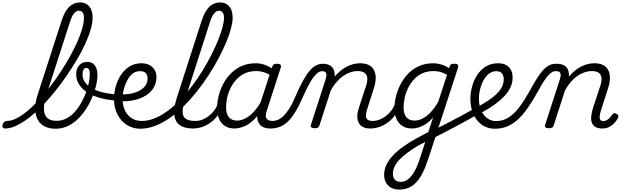

<svg xmlns="http://www.w3.org/2000/svg" viewBox="-177 -1039 5123 1578"><path d="M-135 17Q-150 17 -154.5 7.5Q-159 -2 -156 -14Q-153 -26 -143 -35.5Q-133 -45 -119 -45Q-84 -45 -42 -66Q0 -87 46 -125Q92 -163 139 -213Q186 -263 231.5 -322Q277 -381 318.5 -444Q360 -507 395.5 -570.5Q431 -634 457.5 -693Q484 -752 498.5 -803.5Q513 -855 513 -893Q513 -906 523.5 -912.5Q534 -919 548 -919Q562 -919 573 -912.5Q584 -906 584 -893Q584 -852 568.5 -797.5Q553 -743 524 -679.5Q495 -616 455 -548.5Q415 -481 368 -412.5Q321 -344 269.5 -281Q218 -218 165 -164Q112 -110 59 -69.5Q6 -29 -43 -6Q-92 17 -135 17ZM281 19Q220 19 182.5 -4Q145 -27 128 -66Q111 -105 112.5 -154.5Q114 -204 131 -256L329 -868Q355 -948 392.5 -983.5Q430 -1019 482 -1019Q514 -1019 537 -1003.5Q560 -988 572 -960.5Q584 -933 584 -893Q584 -877 573 -869.5Q562 -862 548 -862Q534 -862 523.5 -869.5Q513 -877 513 -893Q513 -912 508 -925Q503 -938 493.5 -944.5Q484 -951 470 -951Q457 -951 444 -941.5Q431 -932 420 -912.5Q409 -893 398 -859L208 -270Q195 -231 188 -191Q181 -151 186.5 -118.5Q192 -86 216 -66Q240 -46 288 -46Q331 -46 368 -65Q405 -84 435.5 -117.5Q466 -151 489 -191.5Q512 -232 528.5 -275.5Q545 -319 553 -359Q561 -399 561 -430Q561 -460 552.5 -470.5Q544 -481 532 -481Q516 -481 510.5 -493.5Q505 -506 512 -518Q519 -530 540 -530Q558 -530 573 -524.5Q588 -519 599.5 -505.5Q611 -492 617.5 -471.5Q624 -451 624 -422Q624 -385 613.5 -339Q603 -293 582.5 -243Q562 -193 532.5 -146.5Q503 -100 464.5 -62.5Q426 -25 380 -3Q334 19 281 19Z M786 -212Q738 -214 689.5 -223.5Q641 -233 597.5 -250Q554 -267 521 -293Q488 -319 468.5 -353Q449 -387 449 -428Q449 -472 472.5 -501Q496 -530 540 -530Q556 -530 558.5 -518Q561 -506 553.5 -493.5Q546 -481 533 -481Q518 -481 509.5 -466.5Q501 -452 501 -428Q501 -397 516 -371.5Q531 -346 558 -326.5Q585 -307 621.5 -293.5Q658 -280 701.5 -272.5Q745 -265 793 -262Q803 -262 806.5 -254Q810 -246 809.5 -236.5Q809 -227 803 -219.5Q797 -212 786 -212Z M783 -269Q823 -261 867 -265Q911 -269 949.5 -284.5Q988 -300 1012 -327.5Q1036 -355 1036 -394Q1036 -425 1020 -439.5Q1004 -454 974 -454Q961 -454 955 -464Q949 -474 950.5 -487Q952 -500 961 -509.5Q970 -519 987 -519Q1014 -519 1036.5 -511Q1059 -503 1075 -488Q1091 -473 1100 -452.5Q1109 -432 1109 -408Q1109 -350 1079.5 -308.5Q1050 -267 1001 -242.5Q952 -218 894 -210.5Q836 -203 778 -212Z M975 19Q932 19 893.5 2.5Q855 -14 825 -46Q795 -78 777.5 -123.5Q760 -169 760 -226Q760 -276 774 -327.5Q788 -379 816.5 -422.5Q845 -466 887.5 -492.5Q930 -519 986 -519Q995 -519 998 -509.5Q1001 -500 998 -487Q995 -474 988 -464Q981 -454 972 -454Q944 -454 921 -439.5Q898 -425 881.5 -400Q865 -375 853.5 -345.5Q842 -316 836 -286Q830 -256 830 -230Q830 -186 842 -151.5Q854 -117 875 -93.5Q896 -70 924.5 -57.5Q953 -45 987 -45Q1041 -45 1096 -67.5Q1151 -90 1204.5 -130Q1258 -170 1308.5 -222.5Q1359 -275 1404.5 -336Q1450 -397 1489.5 -461.5Q1529 -526 1561 -589.5Q1593 -653 1616 -710Q1639 -767 1651.5 -814Q1664 -861 1664 -893Q1664 -906 1674.5 -913Q1685 -920 1699 -920Q1713 -920 1724 -913Q1735 -906 1735 -893Q1735 -858 1722 -807Q1709 -756 1683 -694Q1657 -632 1621.5 -564Q1586 -496 1541 -426.5Q1496 -357 1445 -292Q1394 -227 1337.5 -170.5Q1281 -114 1221 -71.5Q1161 -29 1099 -5Q1037 19 975 19Z M1408 17Q1340 17 1301 -10.5Q1262 -38 1255.5 -94.5Q1249 -151 1277 -238L1480 -868Q1506 -948 1543.5 -983.5Q1581 -1019 1633 -1019Q1665 -1019 1688 -1003.5Q1711 -988 1723 -960.5Q1735 -933 1735 -893Q1735 -877 1724 -869.5Q1713 -862 1699 -862Q1685 -862 1674.5 -869.5Q1664 -877 1664 -893Q1664 -912 1659 -925Q1654 -938 1644.5 -944.5Q1635 -951 1621 -951Q1608 -951 1595.5 -941.5Q1583 -932 1571.5 -912.5Q1560 -893 1549 -859L1341 -212Q1321 -149 1324 -112.5Q1327 -76 1353.5 -60.5Q1380 -45 1428 -45Q1440 -45 1445.5 -35.5Q1451 -26 1448 -14Q1445 -2 1435 7.5Q1425 17 1408 17Z M1409 17Q1396 17 1391 7.5Q1386 -2 1388.5 -14Q1391 -26 1401 -35.5Q1411 -45 1429 -45Q1458 -45 1486 -55.5Q1514 -66 1539 -85.5Q1564 -105 1583.5 -131Q1603 -157 1614 -189Q1619 -202 1629.5 -202Q1640 -202 1648 -194Q1656 -186 1653 -173Q1641 -133 1617.5 -98Q1594 -63 1561.5 -37.5Q1529 -12 1490 2.5Q1451 17 1409 17Z M1750 17Q1705 17 1673 -3Q1641 -23 1624 -61Q1607 -99 1607 -151Q1607 -195 1618.5 -245Q1630 -295 1654.5 -343.5Q1679 -392 1717 -432Q1755 -472 1807 -495.5Q1859 -519 1926 -519Q1968 -519 2007.5 -503Q2047 -487 2079 -462L2067 -405Q2027 -434 1994 -444.5Q1961 -455 1929 -455Q1875 -455 1834 -435.5Q1793 -416 1763.5 -383Q1734 -350 1715.5 -310.5Q1697 -271 1689 -231Q1681 -191 1681 -158Q1681 -123 1691 -98.5Q1701 -74 1721 -61Q1741 -48 1772 -48Q1806 -48 1841 -66.5Q1876 -85 1910 -122Q1944 -159 1974 -214L1988 -171Q1950 -92 1906 -51.5Q1862 -11 1821 3Q1780 17 1750 17ZM2042 17Q2010 17 1986.5 6Q1963 -5 1950.5 -26.5Q1938 -48 1937 -77.5Q1936 -107 1947 -144L2060 -489Q2065 -505 2073 -510Q2081 -515 2097 -515Q2122 -515 2128.5 -506.5Q2135 -498 2130 -482L2017 -134Q2000 -85 2013.5 -65Q2027 -45 2063 -45Q2074 -45 2079 -35.5Q2084 -26 2082 -14Q2080 -2 2070 7.5Q2060 17 2042 17Z M2045 17Q2036 17 2033 7.5Q2030 -2 2033 -14Q2036 -26 2044.5 -35.5Q2053 -45 2065 -45Q2081 -45 2101.5 -52Q2122 -59 2145.5 -79.5Q2169 -100 2195.5 -139Q2222 -178 2249 -242Q2286 -328 2316.5 -381.5Q2347 -435 2373.5 -464Q2400 -493 2425.5 -504Q2451 -515 2477 -515Q2487 -515 2490 -505.5Q2493 -496 2491.5 -484Q2490 -472 2484.5 -463Q2479 -454 2471 -454Q2453 -454 2435.5 -441.5Q2418 -429 2399 -404Q2380 -379 2358.5 -338Q2337 -297 2311 -239Q2276 -159 2243.5 -108.5Q2211 -58 2179 -31Q2147 -4 2114 6.5Q2081 17 2045 17Z M2865 17Q2832 17 2808.5 6Q2785 -5 2772.5 -27Q2760 -49 2759.5 -80Q2759 -111 2772 -151L2834 -341Q2845 -377 2841 -402.5Q2837 -428 2817.5 -441.5Q2798 -455 2762 -455Q2733 -455 2703 -445Q2673 -435 2644 -415Q2615 -395 2589.5 -365.5Q2564 -336 2542 -297L2448 -7Q2445 4 2436.5 9.5Q2428 15 2408 15Q2395 15 2384 9Q2373 3 2378 -12L2499 -386Q2510 -420 2503.5 -437Q2497 -454 2473 -454Q2460 -454 2454.5 -463Q2449 -472 2449.5 -484Q2450 -496 2457.5 -505.5Q2465 -515 2478 -515Q2502 -515 2521 -508Q2540 -501 2552 -488Q2564 -475 2569.5 -456.5Q2575 -438 2574 -415L2573 -409Q2597 -438 2623 -458.5Q2649 -479 2676.5 -493Q2704 -507 2731 -513Q2758 -519 2784 -519Q2841 -519 2872 -493.5Q2903 -468 2909.5 -422Q2916 -376 2895 -312L2840 -139Q2824 -89 2834.5 -67Q2845 -45 2885 -45Q2897 -45 2901.5 -35.5Q2906 -26 2904 -14Q2902 -2 2892 7.5Q2882 17 2865 17Z M2865 17Q2852 17 2847 7.5Q2842 -2 2844.5 -14Q2847 -26 2857 -35.5Q2867 -45 2885 -45Q2914 -45 2942 -55.5Q2970 -66 2995 -85.5Q3020 -105 3039.5 -131Q3059 -157 3070 -189Q3075 -202 3085.5 -202Q3096 -202 3104 -194Q3112 -186 3109 -173Q3097 -133 3073.5 -98Q3050 -63 3017.5 -37.5Q2985 -12 2946 2.5Q2907 17 2865 17Z M3105 519Q3046 519 3013 485.5Q2980 452 2980 400Q2980 355 2999 315Q3018 275 3053 238Q3088 201 3135 167.5Q3182 134 3239 102Q3257 93 3274 83.5Q3291 74 3308.5 64.5Q3326 55 3343 47L3383 -75Q3352 -38 3320 -18Q3288 2 3259.5 9.5Q3231 17 3209 17Q3163 17 3131 -3Q3099 -23 3082 -61Q3065 -99 3065 -151Q3065 -195 3077 -245Q3089 -295 3113.5 -343.5Q3138 -392 3176 -432Q3214 -472 3266 -495.5Q3318 -519 3385 -519Q3408 -519 3430.5 -514Q3453 -509 3474 -500Q3495 -491 3513 -478L3517 -489Q3522 -505 3529 -510Q3536 -515 3554 -515Q3579 -515 3585.5 -506.5Q3592 -498 3587 -482L3344 263Q3322 331 3297.5 380Q3273 429 3244 459.5Q3215 490 3180.5 504.5Q3146 519 3105 519ZM3116 456Q3147 456 3175 435.5Q3203 415 3228 372Q3253 329 3275 260L3318 127Q3307 133 3296 139Q3285 145 3274.5 150Q3264 155 3254 161Q3208 189 3171 216.5Q3134 244 3107 272Q3080 300 3066 329.5Q3052 359 3052 391Q3052 412 3059.5 426Q3067 440 3081.5 448Q3096 456 3116 456ZM3230 -48Q3264 -48 3297.5 -65.5Q3331 -83 3363 -117Q3395 -151 3425 -203L3497 -424Q3466 -442 3439.5 -448.5Q3413 -455 3387 -455Q3333 -455 3292 -435.5Q3251 -416 3222 -383Q3193 -350 3174.5 -310.5Q3156 -271 3148 -231Q3140 -191 3140 -158Q3140 -123 3149.5 -98.5Q3159 -74 3179.5 -61Q3200 -48 3230 -48Z M3738 -93Q3688 -64 3629 -32Q3570 0 3506.5 33Q3443 66 3381 98Q3376 100 3371 93Q3366 86 3364 74.5Q3362 63 3365 52Q3368 41 3377 36Q3434 6 3494.5 -24.5Q3555 -55 3613.5 -86.5Q3672 -118 3723 -148Q3730 -152 3736 -146Q3742 -140 3745 -129Q3748 -118 3747 -107.5Q3746 -97 3738 -93Z M3713 -141Q3752 -162 3795 -187Q3838 -212 3876.5 -242.5Q3915 -273 3939 -308.5Q3963 -344 3963 -386Q3963 -420 3947.5 -437Q3932 -454 3900 -454Q3887 -454 3881.5 -464Q3876 -474 3877.5 -487Q3879 -500 3888.5 -509.5Q3898 -519 3915 -519Q3959 -519 3985.5 -503Q4012 -487 4024 -460.5Q4036 -434 4036 -401Q4036 -357 4017.5 -319Q3999 -281 3967.5 -248Q3936 -215 3897.5 -186.5Q3859 -158 3817 -134Q3775 -110 3737 -90Z M3891 19Q3853 19 3821 6.5Q3789 -6 3765 -28.5Q3741 -51 3723.5 -81.5Q3706 -112 3697.5 -148.5Q3689 -185 3689 -225Q3689 -278 3703.5 -330Q3718 -382 3746.5 -425Q3775 -468 3817.5 -493.5Q3860 -519 3916 -519Q3925 -519 3928 -509.5Q3931 -500 3928 -487Q3925 -474 3918 -464Q3911 -454 3902 -454Q3876 -454 3853.5 -441Q3831 -428 3813.5 -405Q3796 -382 3784 -353Q3772 -324 3765.5 -292Q3759 -260 3759 -229Q3759 -192 3768.5 -158Q3778 -124 3796.5 -98.5Q3815 -73 3841 -58.5Q3867 -44 3901 -44Q3948 -44 3988 -65Q4028 -86 4063 -124.5Q4098 -163 4132.5 -218Q4167 -273 4204 -341Q4235 -396 4260 -430Q4285 -464 4307 -482.5Q4329 -501 4349.5 -508Q4370 -515 4392 -515Q4405 -515 4411 -505.5Q4417 -496 4415.5 -484Q4414 -472 4406.5 -463Q4399 -454 4386 -454Q4371 -454 4355 -443Q4339 -432 4321.5 -411Q4304 -390 4284.5 -358.5Q4265 -327 4243 -286Q4200 -208 4159.5 -150.5Q4119 -93 4077.5 -55.5Q4036 -18 3990 0.5Q3944 19 3891 19Z M4333 15Q4320 15 4309 9Q4298 3 4303 -12L4424 -386Q4435 -420 4428.5 -437Q4422 -454 4398 -454Q4386 -454 4380.5 -463Q4375 -472 4375.5 -484Q4376 -496 4383.5 -505.5Q4391 -515 4403 -515Q4427 -515 4446 -508Q4465 -501 4477 -488Q4489 -475 4494.5 -456.5Q4500 -438 4499 -415L4498 -409Q4522 -438 4548 -458.5Q4574 -479 4601.5 -493Q4629 -507 4656 -513Q4683 -519 4709 -519Q4766 -519 4797 -493.5Q4828 -468 4834.5 -422Q4841 -376 4820 -312L4758 -118Q4753 -99 4751.5 -82Q4750 -65 4756.5 -54.5Q4763 -44 4781 -44Q4797 -44 4811 -52Q4825 -60 4836 -72.5Q4847 -85 4854 -96Q4859 -104 4868 -108Q4877 -112 4891 -103Q4905 -95 4905.5 -85.5Q4906 -76 4900 -66Q4890 -47 4872 -27.5Q4854 -8 4829.5 4.5Q4805 17 4774 17Q4737 17 4716 4Q4695 -9 4687 -32Q4679 -55 4682.5 -86Q4686 -117 4697 -152L4759 -341Q4770 -377 4766 -402.5Q4762 -428 4742.5 -441.5Q4723 -455 4687 -455Q4658 -455 4628 -445Q4598 -435 4569 -415Q4540 -395 4514.5 -365.5Q4489 -336 4467 -297L4373 -7Q4370 4 4361.5 9.5Q4353 15 4333 15Z"/></svg>

Font: Playwrite RO Light
Style: Regular
Weight: 300
Version: Version 1.002